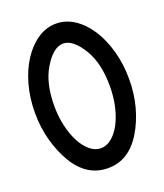

<svg xmlns="http://www.w3.org/2000/svg" viewBox="-134 -810 776 907"><g transform="rotate(-20 253.5 -357.0)"><path d="M254 -720Q303 -720 346 -691.5Q389 -663 421 -613.5Q453 -564 471.5 -497.5Q490 -431 490 -356Q490 -283 472.5 -218Q455 -153 423 -100Q359 6 254 6Q147 6 84 -100Q53 -152 35 -218Q17 -284 17 -356Q17 -432 35.5 -498Q54 -564 86.5 -613.5Q119 -663 162 -691.5Q205 -720 254 -720ZM350 -542Q303 -620 254 -620Q203 -620 157 -542Q114 -471 114 -356Q114 -303 125 -255.5Q136 -208 155 -172Q174 -136 199.5 -115Q225 -94 254 -94Q282 -94 307.5 -114.5Q333 -135 352 -170.5Q371 -206 382 -253.5Q393 -301 393 -356Q393 -471 350 -542Z"/></g></svg>

Font: Fundamental  Brigade Condensed
Style: Regular
Weight: 400
Width: 3
Designer: Peter Wiegel, original typeface by Carl Albert Fahrenwaldt 1901
Foundry: Peter Wiegel
Version: Version 0.000 2012 initial release